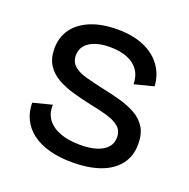

<svg xmlns="http://www.w3.org/2000/svg" viewBox="-103 -629 732 742"><g transform="rotate(20 263.5 -258.5)"><path d="M269 13Q216 13 174 1.5Q132 -10 103.5 -31.5Q75 -53 60 -83.5Q45 -114 45 -151L123 -171Q121 -136 139 -111.5Q157 -87 191.5 -74Q226 -61 274 -61Q334 -61 366.5 -81Q399 -101 399 -136Q399 -164 381 -179.5Q363 -195 331 -204.5Q299 -214 257 -222Q220 -230 184.5 -240Q149 -250 119 -266.5Q89 -283 71.5 -310Q54 -337 54 -377Q54 -424 78.5 -458Q103 -492 149 -511Q195 -530 259 -530Q322 -530 367.5 -510.5Q413 -491 439 -455.5Q465 -420 468 -372L389 -352Q388 -387 371.5 -410Q355 -433 325 -444.5Q295 -456 256 -456Q202 -456 171.5 -436Q141 -416 141 -381Q141 -354 159.5 -338Q178 -322 209.5 -313.5Q241 -305 281 -296Q320 -288 356.5 -278Q393 -268 422 -252Q451 -236 468 -209.5Q485 -183 485 -141Q485 -91 458.5 -56.5Q432 -22 383.5 -4.5Q335 13 269 13Z"/></g></svg>

Font: Bricolage Grotesque 20pt
Style: Regular
Weight: 400
Version: Version 1.001;gftools[0.9.33.dev8+g029e19f]